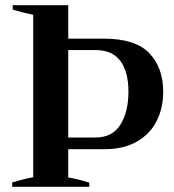

<svg xmlns="http://www.w3.org/2000/svg" viewBox="-20 -720 672 740"><path d="M27 -17Q78 -32 108 -37V-663Q64 -672 29 -683V-700H243V-571H381Q502 -571 555.5 -515Q609 -459 609 -366Q609 -304 584 -254Q559 -204 508 -174.5Q457 -145 383 -145H243V-36Q276 -31 324 -16V0H27ZM348 -190Q413 -190 444 -239.5Q475 -289 475 -367Q475 -443 444 -485Q413 -527 348 -527H243V-190Z"/></svg>

Font: Trirong SemiBold
Style: Regular
Weight: 600
Designer: Katatrad Team
Foundry: CadsonDemak
Version: Version 1.001